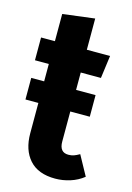

<svg xmlns="http://www.w3.org/2000/svg" viewBox="-107 -719 543 790"><g transform="rotate(15 164.5 -323.5)"><path d="M329 -24Q304 -4 272.5 6Q241 16 209 16Q136 16 99 -25.5Q62 -67 62 -138V-267H7V-359H62V-433H3V-530H62V-646L198 -663V-530H297L284 -433H198V-359H281V-267H198V-139Q198 -93 236 -93Q249 -93 259 -96.5Q269 -100 283 -108Z"/></g></svg>

Font: Fira Sans Compressed SemiBold
Style: Regular
Weight: 600
Width: 1
Designer: bBox Type GmbH & Carrois Corporate GbR & Edenspiekermann AG
Foundry: bBox Type GmbH & Carrois Corporate GbR & Edenspiekermann AG
Version: Version 4.301